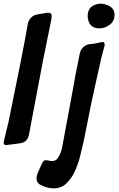

<svg xmlns="http://www.w3.org/2000/svg" viewBox="-57 -805 656 1056"><path d="M490 -649Q430 -649 425 -715Q425 -778 493 -785Q523 -785 548 -769.5Q573 -754 573 -723Q573 -689 546.5 -669Q520 -649 490 -649ZM-23 -7Q-36 -7 -37 -21Q-37 -25 -10 -135Q72 -532 96 -674L95 -673Q107 -716 145 -725L204 -735Q215 -735 221 -732Q227 -729 227 -716L226 -705L227 -706L181 -480L102 -63Q93 -22 54 -17ZM238 231Q199 231 159 208Q144 197 144 174Q144 162 149 150.5Q154 139 158 129Q166 110 174.5 93Q183 76 193 76L210 78Q220 81 229 81Q255 81 269 51Q281 29 286 -1L338 -281Q358 -397 382 -512Q393 -554 434 -562L469 -566Q502 -574 507 -574Q518 -574 519 -557Q519 -555 501 -489Q471 -358 443 -227L404 -31L383 56Q374 94 356 134Q338 174 309.5 202.5Q281 231 238 231Z"/></svg>

Font: Bangerz
Style: Regular
Weight: 400
Designer: vernon adams
Foundry: Vernon Adams
Version: Version 2.10;February 7, 2025;FontCreator 13.0.0.2683 64-bit